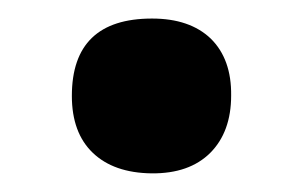

<svg xmlns="http://www.w3.org/2000/svg" viewBox="-20 -455 325 206"><path d="M57.1 -352.1Q57.1 -435.1 143.1 -435.1Q183.6 -435.1 206.1 -413.6Q228.5 -391.6 228 -352.5Q228 -313.5 205.6 -291Q183.1 -268.6 142.6 -269Q102.1 -269.5 79.6 -291Q57.1 -312.5 57.1 -352.1Z"/></svg>

Font: OpenSans-Bold
Style: Bold
Weight: 700
Foundry: Ascender Corporation
Version: Version 1.10